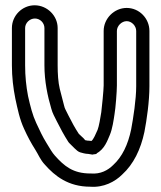

<svg xmlns="http://www.w3.org/2000/svg" viewBox="-20 -613 610 726"><path d="M346 -31C349 -31 342 -32 345 -33C376 -49 387 -84 395 -102C405 -125 410 -161 413 -181C417 -203 422 -267 422 -290V-496C422 -515 440 -533 459 -533C478 -533 495 -515 495 -496V-287C495 -237 484 -167 476 -124C464 -66 442 -20 408 11C388 31 360 46 324 43H322C256 43 223 15 188 -24C177 -36 169 -51 156 -72C141 -96 130 -120 117 -148C103 -178 95 -210 86 -250C79 -286 75 -325 75 -366V-507C75 -526 92 -543 112 -543C132 -543 148 -526 148 -507V-366C148 -306 160 -249 174 -202C177 -192 179 -186 183 -178L195 -154C208 -128 222 -102 238 -77C239 -76 240 -74 241 -73L261 -53C268 -46 276 -39 283 -37C290 -35 303 -31 314 -31C341 -27 318 -28 346 -31ZM316 -81C313 -81 310 -81 302 -83C301 -84 299 -87 297 -89L278 -107C264 -128 251 -152 239 -176L227 -200C225 -203 224 -208 222 -215C216 -239 213 -249 206 -277C200 -302 198 -334 198 -366V-507C198 -554 158 -593 111 -593C64 -593 25 -554 25 -507V-366C25 -322 30 -280 38 -240C47 -199 54 -163 71 -126C84 -97 97 -73 114 -46C125 -29 132 -9 150 10C187 52 238 93 321 93C372 97 415 74 442 47C485 8 512 -48 526 -114C535 -160 545 -230 545 -287V-496C545 -543 507 -583 459 -583C412 -583 372 -543 372 -496V-290C372 -274 365 -203 363 -189C360 -169 354 -134 349 -122C342 -106 334 -87 326 -80C322 -80 320 -81 316 -81Z"/></svg>

Font: Blanket
Style: BdOutline
Weight: 700
Foundry: Cannot Into Space Fonts
Version: Version 0.9